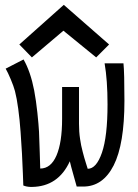

<svg xmlns="http://www.w3.org/2000/svg" viewBox="-20 -754 558 776"><path d="M237.8 -734.4 420.9 -574.2 368.7 -522 236.3 -629.9 108.9 -522 58.1 -574.2ZM2.9 -476.6 75.2 -513.7Q103.5 -464.4 118.2 -388.2Q126 -346.7 131.1 -298.1Q136.2 -249.5 137.7 -221.7Q139.2 -193.8 140.6 -139.2Q142.1 -84.5 142.6 -72.8Q185.5 -72.8 208.3 -125.5Q231 -178.2 231 -273.9V-402.3H299.3V-253.9Q299.3 -237.8 300.3 -222.7Q301.3 -207.5 303.7 -192.1Q306.2 -176.8 308.1 -166.3Q310.1 -155.8 314.5 -139.4Q318.8 -123 320.6 -116.7Q322.3 -110.4 327.9 -92.8Q333.5 -75.2 334.5 -71.8Q369.6 -71.8 392.1 -137.2Q414.6 -202.6 414.6 -332.5Q414.6 -429.7 402.8 -498H479Q482.9 -461.4 482.9 -346.7Q482.9 -171.4 439.5 -85.7Q396 0 316.4 0H306.6H290Q288.1 -7.8 277.1 -46.1Q266.1 -84.5 262.2 -102.1Q215.3 0 109.4 1.5H106.4H103.5Q86.9 1 74.2 -4.4Q74.2 -7.3 72.5 -52Q70.8 -96.7 68.8 -133.5Q66.9 -170.4 63.2 -220.7Q59.6 -271 53.7 -314.2Q47.9 -357.4 40.5 -385.7Q35.2 -405.8 23.4 -433.6Q11.7 -461.4 2.9 -476.6Z"/></svg>

Font: FantasqueSansM Nerd Font
Style: Regular
Weight: 400
Monospace: yes
Designer: Jany Belluz
Version: Version 1.8.0 ; ttfautohint (v1.8.2);Nerd Fonts 3.4.0